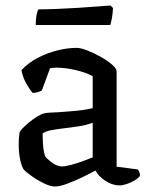

<svg xmlns="http://www.w3.org/2000/svg" viewBox="-20 -674 540 698"><path d="M180 4Q163 4 138.5 -8Q114 -20 93.5 -35Q73 -50 67 -57Q60 -65 54 -90.5Q48 -116 48 -150Q48 -171 51 -192Q51 -196 61 -206.5Q71 -217 85.5 -229Q100 -241 115.5 -250.5Q131 -260 141 -262Q149 -264 162 -264.5Q175 -265 191 -266Q220 -268 254.5 -271Q289 -274 317 -281V-397Q294 -410 256 -419Q218 -428 186 -428Q179 -428 173 -427.5Q167 -427 162 -426L132 -345Q129 -343 120.5 -340Q112 -337 99 -336Q89 -347 76 -369.5Q63 -392 58 -419Q82 -445 116 -463Q150 -481 187.5 -490.5Q225 -500 259 -500Q273 -500 296.5 -491Q320 -482 345 -468Q370 -454 387 -439.5Q404 -425 404 -414V-68L481 -58Q483 -56 486 -49.5Q489 -43 489 -35Q484 -27 470 -18.5Q456 -10 440.5 -5Q425 0 415 0Q389 0 364 -16Q339 -32 327 -54Q307 -43 279 -29.5Q251 -16 224 -6Q197 4 180 4ZM206 -69Q217 -69 238 -74.5Q259 -80 281 -88Q303 -96 317 -102V-228Q294 -219 267.5 -215Q241 -211 216 -208Q190 -205 168 -201Q146 -197 135 -189Q135 -171 136.5 -148Q138 -125 144 -106Q149 -98 168 -83.5Q187 -69 206 -69ZM110 -583Q110 -606 113.2 -621Q116.3 -636 119.9 -640Q147.8 -640 186.1 -641.5Q224.3 -643 263.5 -645.5Q302.6 -648 334.6 -650.5Q366.5 -653 381.8 -654L390.8 -645Q389.9 -625 386.8 -608Q383.6 -591 380.9 -583Z"/></svg>

Font: Texturina 72pt Medium
Style: Regular
Weight: 500
Designer: Guillermo Torres Carreño
Foundry: Omnibus-Type
Version: Version 1.002; ttfautohint (v1.8.3)